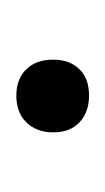

<svg xmlns="http://www.w3.org/2000/svg" viewBox="33 -348 129 235"><g transform="rotate(-90 97.5 -230.5)"><path d="M98 -275Q118 -275 130 -263Q142 -251 142 -230Q142 -210 130.5 -198Q119 -186 98 -186Q78 -186 65.5 -197.5Q53 -209 53 -230Q53 -250 65 -262.5Q77 -275 98 -275Z"/></g></svg>

Font: FoglihtenNo06
Style: Regular
Weight: 500
Designer: gluk (gluksza@wp.pl)
Foundry: gluk (gluksza@wp.pl)
Version: Version 0.76